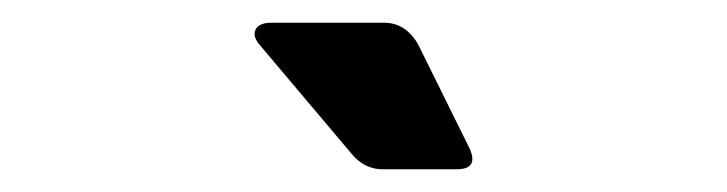

<svg xmlns="http://www.w3.org/2000/svg" viewBox="-20 -723 640 169"><path d="M382 -574H317Q301 -574 290 -587L209 -683Q202 -691 205 -697Q208 -703 219 -703H318Q337 -703 348 -684L392 -595Q403 -574 382 -574Z"/></svg>

Font: RajdhaniMono
Style: Bold
Weight: 700
Monospace: yes
Designer: Satya Rajpurohit, Jyotish Sonowal
Foundry: Indian Type Foundry
Version: Version 1.201;PS 1.0;hotconv 1.0.78;makeotf.lib2.5.61930; tt